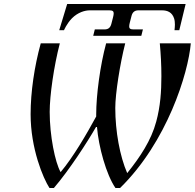

<svg xmlns="http://www.w3.org/2000/svg" viewBox="-20 -930 980 966"><path d="M278 -778H302C302 -778 315 -810 342 -838C372 -868 407 -878 432 -878H531C548 -878 552 -872 552 -863C552 -858 551 -852 549 -844L540 -809C535 -791 525 -782 506 -782H457L449 -750H691L699 -782H651C634 -782 630 -788 630 -797C630 -802 631 -808 633 -816L642 -851C647 -869 658 -878 676 -878H795C823 -878 846 -868 856 -837C859 -828 860 -816 860 -806C860 -798 859 -788 858 -778H882L914 -910H318ZM134 -355C134 -183 197 -33 229 16H251C329 -75 420 -216 463 -291H468C476 -193 514 -52 561 16H584C821 -216 927 -561 940 -712H784C789 -658 792 -603 792 -547C792 -471 787 -395 766 -318C741 -224 685 -140 620 -59C583 -144 560 -269 560 -387C560 -459 584 -610 610 -712H514C484 -602 464 -452 464 -354V-344C415 -254 348 -139 285 -64C257 -113 230 -248 230 -367C230 -449 251 -597 281 -712H185C153 -596 134 -467 134 -355Z"/></svg>

Font: Old Standard
Style: Italic
Weight: 400
Italic angle: -15.2°
Designer: Alexey Kryukov <alexios@thessalonica.org.ru>
Version: Version 2.0